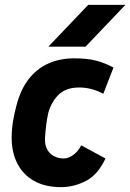

<svg xmlns="http://www.w3.org/2000/svg" viewBox="-20 -760 536 790"><path d="M231 10Q166 10 120.5 -15.5Q75 -41 51.5 -87Q28 -133 28 -192Q28 -227 33.5 -260.5Q39 -294 48 -327Q65 -392 98 -434.5Q131 -477 178.5 -498.5Q226 -520 285 -520Q341 -520 377.5 -510Q414 -500 447 -482L405 -374Q386 -385 360 -392.5Q334 -400 306 -400Q253 -400 223 -372Q193 -344 179 -297Q174 -275 170.5 -249Q167 -223 165 -191Q164 -164 174 -145.5Q184 -127 202 -117.5Q220 -108 242 -108Q254 -108 267 -114Q280 -120 292.5 -132Q305 -144 314 -162L414 -108Q383 -41 333.5 -15.5Q284 10 231 10ZM179 -568 343 -740H496L332 -568Z"/></svg>

Font: Finlandica
Style: Italic
Weight: 400
Italic angle: -8°
Designer: Niklas Ekholm, Juho Hiilivirta, Jaakko Suomalainen
Foundry: Helsinki Type Studio
Version: Version 1.064